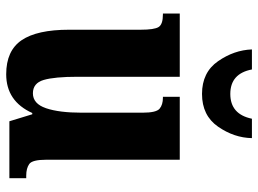

<svg xmlns="http://www.w3.org/2000/svg" viewBox="-124 -678 813 604"><g transform="rotate(90 282.0 -376.5)"><path d="M214 10Q299 10 336 -72H340L362 0H541V-53H533Q510 -53 496.5 -62.5Q483 -72 483 -116V-536H285V-483H288Q310 -483 322.5 -472.5Q335 -462 335 -419V-227Q335 -157 321 -115.5Q307 -74 274 -74Q242 -74 232 -108Q222 -142 222 -215V-536H23V-483H26Q57 -483 65.5 -469.5Q74 -456 74 -413V-188Q74 -87 107 -38.5Q140 10 214 10ZM276 -606Q344 -606 379 -656.5Q414 -707 415 -763H354Q340 -695 276 -695Q212 -695 199 -763H136Q138 -707 173 -656.5Q208 -606 276 -606Z"/></g></svg>

Font: Noto Serif ExtraCondensed Extra
Style: Regular
Weight: 800
Width: 3
Designer: Monotype Design Team
Foundry: Monotype Imaging Inc.
Version: Version 1.002